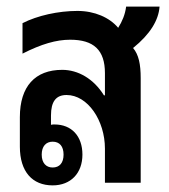

<svg xmlns="http://www.w3.org/2000/svg" viewBox="-20 -552 511 580"><path d="M139 8C194 8 229 -29 229 -85C229 -141 196 -176 145 -176C141 -176 137 -176 134 -175V-203C134 -245 149 -265 181 -265C245 -265 297 -188 297 -103V0H405V-316C405 -358 399 -387 382 -407C434 -449 459 -491 462 -532H361C358 -508 349 -487 337 -468C311 -499 266 -519 214 -519C156 -519 93 -505 48 -482V-390C105 -419 150 -432 192 -432C263 -432 297 -401 297 -331V-264H294C263 -314 216 -341 168 -341C86 -341 40 -291 40 -198V-109C40 -33 78 8 139 8ZM139 -46C119 -46 106 -60 106 -85C106 -110 119 -124 139 -124C160 -124 172 -110 172 -85C172 -60 160 -46 139 -46Z"/></svg>

Font: Noto Sans Thai Looped UI Narrow Medium
Style: Regular
Weight: 500
Width: 4
Designer: Cadson Demak Team
Foundry: Cadson Demak Co., Ltd.
Version: Version 1.000